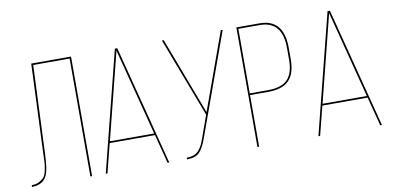

<svg xmlns="http://www.w3.org/2000/svg" viewBox="-68 -904 2265 1107"><g transform="rotate(-10 1064.5 -350.0)"><path d="M382 -690H169L147 -168Q143 -82 130 -53Q109 -1 45 1H40V-9Q68 -9 87 -20Q106 -31 115 -43Q124 -55 129.5 -83Q135 -111 135.5 -123.5Q136 -136 137 -169L159 -700H392V0H382Z M790 -170H525L482 0H472L649 -701H663L844 0H834ZM656 -688 528 -180H787Z M1280 -700 1064 -103Q1045 -49 1021.5 -24.5Q998 0 948 0V-10Q973 -10 990 -16.5Q1007 -23 1019.5 -37.5Q1032 -52 1039 -66.5Q1046 -81 1055 -106L1101 -235L924 -700H935L1030 -449L1106 -249L1269 -700Z M1360 -700H1495Q1637 -700 1637 -532V-464Q1637 -381 1598 -341.5Q1559 -302 1476 -302H1370V0H1360ZM1370 -312H1476Q1556 -312 1591.5 -348.5Q1627 -385 1627 -464V-532Q1627 -690 1495 -690H1370Z M2035 -170H1770L1727 0H1717L1894 -701H1908L2089 0H2079ZM1901 -688 1773 -180H2032Z"/></g></svg>

Font: Bebas Neue Thin
Style: Regular
Weight: 200
Designer: Ryoichi Tsunekawa
Foundry: Ryoichi Tsunekawa
Version: Version 1.003;PS 001.003;hotconv 1.0.70;makeotf.lib2.5.58329